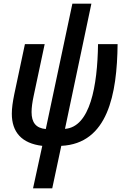

<svg xmlns="http://www.w3.org/2000/svg" viewBox="-20 -780 680 1040"><path d="M159 240H263L312 10C564 -2 614 -269 617 -541H511C508 -314 468 -92 332 -82L475 -760H372L228 -81C174 -86 151 -117 151 -173C151 -197 155 -226 162 -259L222 -541H115L57 -268C49 -228 44 -195 44 -164C44 -65 97 -3 209 10Z"/></svg>

Font: Noto Sans Display SemiCondensed Medium
Style: Italic
Weight: 500
Width: 4
Italic angle: -12°
Designer: Monotype Design Team
Foundry: Monotype Imaging Inc.
Version: Version 1.900